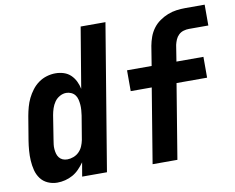

<svg xmlns="http://www.w3.org/2000/svg" viewBox="-80 -840 1168 953"><g transform="rotate(-10 504.0 -363.5)"><path d="M135 8Q110 8 87.5 -2Q65 -12 51 -31Q37 -50 31 -73.5Q25 -97 23.5 -122Q22 -147 24 -172.5Q26 -198 30 -223L50 -343Q54 -365 60 -387Q66 -409 76 -429.5Q86 -450 100.5 -469Q115 -488 134 -501.5Q153 -515 175 -521.5Q197 -528 219 -528Q241 -528 261 -521.5Q281 -515 295.5 -501Q310 -487 319 -468.5Q328 -450 332 -430L383 -735H508L386 0H261L273 -70Q261 -53 246 -37.5Q231 -22 213 -12Q195 -2 175 3Q155 8 135 8ZM204 -97Q219 -97 235 -103Q251 -109 263 -121Q275 -133 281.5 -148.5Q288 -164 291 -179L311 -299Q313 -313 314 -326.5Q315 -340 314 -353Q313 -366 310 -379Q307 -392 299.5 -402Q292 -412 280 -417.5Q268 -423 255 -423Q238 -423 222 -414Q206 -405 196 -390.5Q186 -376 180.5 -359.5Q175 -343 172 -326L153 -206Q151 -194 149.5 -182Q148 -170 149 -158Q150 -146 153 -135Q156 -124 163 -115Q170 -106 180.5 -101.5Q191 -97 204 -97Z M616 0 678 -376H572V-481H696L712 -580Q716 -602 724 -624Q732 -646 746 -665Q760 -684 780 -698Q800 -712 821.5 -720.5Q843 -729 865.5 -732Q888 -735 910 -735H1008V-630H910Q897 -630 883 -626Q869 -622 858.5 -612Q848 -602 842.5 -589Q837 -576 834 -563L821 -481H957V-376H803L741 0Z"/></g></svg>

Font: Iosevka SS04 Extrabold Oblique
Style: Regular
Weight: 800
Italic angle: -9°
Monospace: yes
Designer: Belleve Invis
Foundry: Belleve Invis
Version: Version 19.0.0; ttfautohint (v1.8.4)